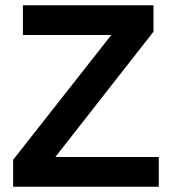

<svg xmlns="http://www.w3.org/2000/svg" viewBox="-20 -708 651 728"><path d="M582 -112.8V0H29.8V-102.1L401.9 -575.2H66.9V-688H562V-587.9L189.9 -112.8Z"/></svg>

Font: Arimo
Style: Bold
Weight: 700
Designer: Steve Matteson
Foundry: Monotype Imaging Inc.
Version: Version 1.33